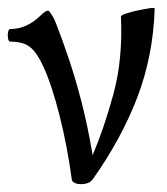

<svg xmlns="http://www.w3.org/2000/svg" viewBox="-22 -458 426 489"><path d="M184 11Q175 11 168.5 8Q162 5 161 0Q149 -88 129.5 -164.5Q110 -241 90 -285Q74 -321 56.5 -336.5Q39 -352 4 -352Q0 -352 -1.5 -360Q-3 -368 -1.5 -376Q0 -384 4 -384Q47 -384 83 -420Q94 -431 101 -431Q103 -431 110 -420Q117 -409 122 -395Q139 -351 155 -303Q171 -255 186 -197Q201 -139 214 -63Q243 -131 267 -219Q291 -307 286 -416Q286 -419 299 -423.5Q312 -428 329 -431.5Q346 -435 359 -437Q372 -439 372 -436Q368 -315 327.5 -209.5Q287 -104 214 -1Q205 11 184 11Z"/></svg>

Font: Junicode Two Beta Condensed
Style: Regular
Weight: 400
Width: 3
Designer: Peter S. Baker
Foundry: Briery Creek Software
Version: Version 1.053; ttfautohint (v1.8.4)